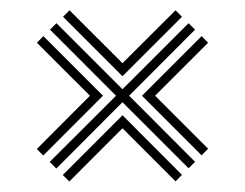

<svg xmlns="http://www.w3.org/2000/svg" viewBox="-20 -558 464 364"><path d="M74.2 -251 200 -376.5 74.8 -501.8 87 -514 212.2 -388.8 337.5 -514 349.8 -501.8 224.8 -376.5 349.8 -251.2 337.5 -239 212.2 -364.2 86.8 -238.5ZM49.8 -275.5 150.5 -376.5 50 -477 62.2 -489.5 175.2 -376.5 62 -263.2ZM99.5 -526.2 111.8 -538.5 212.2 -438.2 312.8 -538.5 325 -526.2 212.2 -413.5ZM99 -226.2 212.2 -339.5 325 -226.5 312.8 -214.2 212.2 -314.8 111.5 -214ZM249.2 -376.5 362.2 -489.5 374.5 -477 274 -376.5 374.5 -276 362.2 -263.5Z"/></svg>

Font: Big Shoulders Inline Display Thin SemiBold
Style: Regular
Weight: 600
Version: Version 2.002